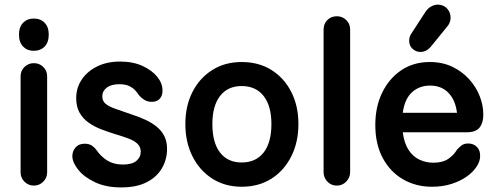

<svg xmlns="http://www.w3.org/2000/svg" viewBox="-20 -801 2172 839"><path d="M128 10Q104 10 87 -7Q70 -24 70 -48V-468Q70 -492 87 -508.5Q104 -525 128 -525Q152 -525 169 -508.5Q186 -492 186 -468V-48Q186 -24 169 -7Q152 10 128 10ZM127 -579Q99 -579 81 -597.5Q63 -616 63 -650Q63 -683 81 -701.5Q99 -720 127 -720Q157 -720 175 -701.5Q193 -683 193 -650Q193 -616 175 -597.5Q157 -579 127 -579Z M510 18Q443 18 395.5 -4.5Q348 -27 322.5 -58.5Q297 -90 296 -118Q296 -140 310 -156.5Q324 -173 350 -173Q370 -173 382.5 -164Q395 -155 401 -146Q421 -117 449 -99.5Q477 -82 517 -82Q557 -82 576 -98Q595 -114 595 -138Q595 -158 582 -171.5Q569 -185 544.5 -194.5Q520 -204 486 -214Q454 -224 423.5 -235.5Q393 -247 368 -264.5Q343 -282 328 -308Q313 -334 313 -373Q313 -417 337 -453Q361 -489 404 -510.5Q447 -532 505 -532Q561 -532 602.5 -513Q644 -494 667 -465.5Q690 -437 690 -407Q691 -385 679 -370.5Q667 -356 643 -356Q625 -356 611 -364.5Q597 -373 588 -384Q581 -395 571 -406Q561 -417 544.5 -425Q528 -433 501 -433Q466 -433 446.5 -418Q427 -403 427 -380Q427 -359 442 -347Q457 -335 484.5 -325.5Q512 -316 552 -302Q586 -291 614.5 -278Q643 -265 664.5 -247.5Q686 -230 698 -206.5Q710 -183 710 -150Q710 -105 688 -66.5Q666 -28 621.5 -5Q577 18 510 18Z M1036 15Q963 15 907.5 -20.5Q852 -56 821 -118Q790 -180 790 -259Q790 -338 821 -399Q852 -460 907.5 -495Q963 -530 1036 -530Q1111 -530 1166.5 -495Q1222 -460 1253 -399Q1284 -338 1284 -259Q1284 -180 1253 -118Q1222 -56 1166.5 -20.5Q1111 15 1036 15ZM1036 -91Q1098 -91 1132 -134.5Q1166 -178 1166 -259Q1166 -338 1132 -381.5Q1098 -425 1036 -425Q975 -425 941.5 -381.5Q908 -338 908 -259Q908 -178 941.5 -134.5Q975 -91 1036 -91Z M1452 10Q1427 10 1410.5 -7.5Q1394 -25 1394 -49V-672Q1394 -697 1410.5 -713.5Q1427 -730 1452 -730Q1476 -730 1493 -713.5Q1510 -697 1510 -672V-49Q1510 -25 1493 -7.5Q1476 10 1452 10Z M1867 15Q1797 15 1741 -17.5Q1685 -50 1652.5 -110.5Q1620 -171 1620 -255Q1620 -334 1650 -396Q1680 -458 1733.5 -494Q1787 -530 1858 -530Q1913 -530 1956 -509.5Q1999 -489 2029.5 -455.5Q2060 -422 2076 -381.5Q2092 -341 2092 -300Q2092 -264 2075.5 -243.5Q2059 -223 2020 -223H1740Q1746 -176 1765 -146.5Q1784 -117 1812.5 -103.5Q1841 -90 1874 -90Q1914 -90 1938.5 -106.5Q1963 -123 1977 -147Q1986 -157 1997 -165.5Q2008 -174 2026 -174Q2049 -174 2064 -159Q2079 -144 2078 -118Q2078 -96 2062.5 -72.5Q2047 -49 2019.5 -29.5Q1992 -10 1953.5 2.5Q1915 15 1867 15ZM1740 -308H1977Q1970 -364 1939.5 -395.5Q1909 -427 1859 -427Q1812 -427 1780 -397.5Q1748 -368 1740 -308ZM1817 -574Q1798 -574 1783 -587.5Q1768 -601 1768 -623Q1768 -641 1778 -655L1839 -749Q1851 -767 1868.5 -775Q1886 -783 1902 -780Q1923 -777 1936 -761Q1949 -745 1949 -723Q1949 -713 1945 -702.5Q1941 -692 1931 -681L1861 -595Q1842 -574 1817 -574Z"/></svg>

Font: National Park SemiBold
Style: Regular
Weight: 600
Designer: Andrea Herstowski, Ben Hoepner
Version: Version 1.009